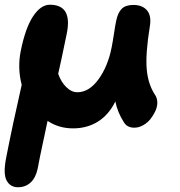

<svg xmlns="http://www.w3.org/2000/svg" viewBox="-41 -498 761 812"><path d="M35.2 293.9Q2.4 293.9 -12.9 265.6Q-28.3 237.3 -15.1 169.9Q12.7 27.3 50.8 -139.2Q32.2 -210.4 46.9 -283.2Q66.4 -379.9 98.9 -429Q131.3 -478 169.9 -478Q266.6 -478 241.2 -355Q216.3 -233.9 205.1 -186Q216.8 -151.9 239 -129.9Q261.2 -107.9 286.1 -107.9Q335.9 -107.9 375.7 -162.8Q415.5 -217.8 431.2 -297.9Q436 -322.3 441.2 -356.7Q446.3 -391.1 450.2 -409.2Q457 -443.8 473.4 -460.4Q489.7 -477.1 522.9 -477.1Q561.5 -477.1 580.8 -454.1Q600.1 -431.2 592.8 -387.2Q573.7 -269.5 579.6 -204.3Q585.4 -139.2 617.2 -92.8Q624 -80.6 624.3 -63.7Q624.5 -46.9 616 -28.3Q607.4 -9.8 595 5.9Q582.5 21.5 564.2 31.7Q545.9 42 526.9 42Q496.6 42 482.9 19Q456.1 -22.5 446.8 -68.8Q418.9 -12.2 373 16.4Q327.1 44.9 268.1 44.9Q207.5 44.9 160.2 13.2Q153.8 43.9 144.3 88.1Q134.8 132.3 128.4 163.1Q122.1 193.8 118.2 215.8Q109.9 254.4 88.1 274.2Q66.4 293.9 35.2 293.9Z"/></svg>

Font: Shantell Sans Irregular Bouncy
Style: Bold Italic
Weight: 700
Italic angle: -11.31°
Designer: Stephen Nixon, Anya Danilova, Shantell Martin
Foundry: Arrow Type
Version: Version 1.006;[9816181b4]